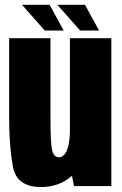

<svg xmlns="http://www.w3.org/2000/svg" viewBox="-20 -752 494 776"><path d="M279 0 271 -41.5Q219.5 4 145.5 4Q47 4 32 -79.5Q17 -163 17 -272V-597.5H184V-276Q184 -170.5 191 -143.5Q198 -116.5 218 -116.5Q239 -116.5 251 -145.5Q260.5 -170 262.5 -214V-597.5H430V0ZM304 -628.5 212 -732.5H323.5L380.5 -628.5ZM161 -628.5 69 -732.5H180.5L237.5 -628.5Z"/></svg>

Font: Anybody Condensed ExtraBold
Style: Regular
Weight: 800
Width: 3
Designer: Tyler Finck
Foundry: Etcetera Type Company
Version: Version 1.010; ttfautohint (v1.8.3) -l 8 -r 50 -G 200 -x 14 